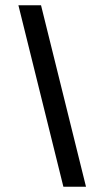

<svg xmlns="http://www.w3.org/2000/svg" viewBox="-20 -710 397 730"><path d="M50 -690H136L307 0H221Z"/></svg>

Font: Trochut
Style: Regular
Weight: 400
Designer: Andreu Balius
Foundry: Andreu Balius
Version: Version 1.001